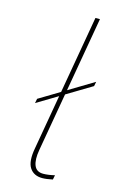

<svg xmlns="http://www.w3.org/2000/svg" viewBox="-113 -770 522 824"><g transform="rotate(15 148.0 -358.5)"><path d="M99 -112 205 -720H225L119 -111Q111 -66 121 -41Q131 -16 161 -16Q183 -16 212 -23L208 -3Q180 3 162 3Q124 3 106 -24.5Q88 -52 99 -112ZM53 -320 279 -456 275 -436 49 -300Z"/></g></svg>

Font: Fixel Italic Variable Display Thin
Style: Italic
Weight: 100
Italic angle: -10°
Designer: AlfaBravo + MacPaw
Foundry: Kyrylo Tkachov, Marchela Mozhyna, Serhii Makarenko, Maria Weinstein, Zakhar Kryvoshyya
Version: Version 1.210;Glyphs 3.2 (3217)